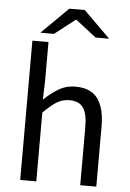

<svg xmlns="http://www.w3.org/2000/svg" viewBox="-59 -935 663 978"><g transform="rotate(5 272.0 -445.5)"><path d="M82 0V-712.4H164.3V-517.6L161.3 -417.7Q195.5 -450.8 234.3 -474.4Q273 -498.1 322.7 -498.1Q400 -498.1 435.6 -449.5Q471.1 -401 471.1 -308V0H388.9V-297.4Q388.9 -365.6 367.4 -396.1Q345.9 -426.7 297.2 -426.7Q259.9 -426.7 230.6 -407.8Q201.3 -389 164.3 -352V0ZM119 -756.3 255.3 -891H334.2L470.5 -756.3H401.2L296.7 -837.5H292.7L188.3 -756.3Z"/></g></svg>

Font: Source Sans 3 VF
Style: Regular
Weight: 200
Designer: Paul D. Hunt
Foundry: Adobe
Version: Version 3.046;hotconv 1.0.118;makeotfexe 2.5.65603